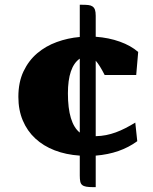

<svg xmlns="http://www.w3.org/2000/svg" viewBox="-20 -644 641 806"><path d="M381.8 -72.3Q404.8 -72.8 425.5 -76.9Q446.3 -81.1 466.3 -88.4Q486.3 -95.7 506.3 -106Q526.4 -116.2 547.9 -129.4L556.2 -51.3Q484.9 1 381.8 9.3V141.6H370.6Q353 141.6 342 139.6Q331.1 137.7 325 132.6Q318.8 127.4 316.9 117.9Q314.9 108.4 314.9 92.8V9.3Q256.8 5.4 209.5 -12.9Q162.1 -31.2 128.2 -62.7Q94.2 -94.2 75.7 -138.2Q57.1 -182.1 57.1 -237.3Q57.1 -298.8 78.6 -344.2Q100.1 -389.6 136 -420.2Q171.9 -450.7 218.3 -467.5Q264.6 -484.4 314.9 -488.8V-624H325.7Q340.3 -624 351.1 -622.8Q361.8 -621.6 368.7 -616.7Q375.5 -611.8 378.7 -602.8Q381.8 -593.8 381.8 -577.6V-489.7Q436.5 -485.8 482.9 -469.2Q529.3 -452.6 560.1 -425.8L551.8 -329.1H419.4Q408.7 -350.1 399.4 -365Q390.1 -379.9 381.8 -389.2ZM314.9 -397.9Q265.1 -363.3 265.1 -252Q265.1 -127.4 314.9 -87.4Z"/></svg>

Font: Tienne Black
Style: Regular
Weight: 900
Designer: vernon adams
Foundry: vernon adams
Version: Version 001.001